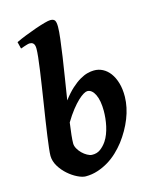

<svg xmlns="http://www.w3.org/2000/svg" viewBox="-115 -818 727 914"><g transform="rotate(-15 249.0 -361.0)"><path d="M304.2 -370.1Q297.4 -370.1 285.4 -363.3Q273.4 -356.4 257.8 -341.8Q242.2 -327.1 223.6 -303.7Q205.1 -280.3 185.5 -247.6Q180.7 -213.9 178 -188Q175.3 -162.1 175.3 -147Q175.3 -134.3 182.9 -120.8Q190.4 -107.4 201.4 -96.7Q212.4 -85.9 225.1 -78.9Q237.8 -71.8 248 -71.3Q272.5 -70.3 290 -83.3Q307.6 -96.2 320.8 -115.7Q330.6 -130.4 337.4 -148.2Q344.2 -166 348.4 -185.1Q352.5 -204.1 354.5 -223.1Q356.4 -242.2 356.4 -258.8Q356.4 -284.2 352.8 -304.7Q349.1 -325.2 342 -339.8Q335 -354.5 325.4 -362.3Q315.9 -370.1 304.2 -370.1ZM470.7 -297.9Q469.7 -246.1 448.7 -193.1Q427.7 -140.1 391.1 -91.8Q374 -69.8 352.8 -49.6Q331.5 -29.3 306.2 -13.9Q280.8 1.5 252.4 10.7Q224.1 20 193.4 20Q176.8 20 153.3 8.5Q129.9 -2.9 108.2 -22Q86.4 -41 71.3 -65.9Q56.2 -90.8 55.7 -117.2Q55.7 -129.9 58.6 -155.5Q61.5 -181.2 66.2 -214.8Q70.8 -248.5 76.9 -288.1Q83 -327.6 89.4 -368.4Q95.7 -409.2 101.8 -449.2Q107.9 -489.3 112.8 -523.9Q117.7 -558.6 120.6 -585.7Q123.5 -612.8 123.5 -627.9Q123.5 -639.2 121.1 -645.8Q118.7 -652.3 114.7 -655.5Q110.8 -658.7 106.4 -659.7Q102.1 -660.6 97.7 -660.6Q93.3 -660.6 85.7 -658.4Q78.1 -656.2 70.8 -653.8Q62 -650.9 52.7 -647.5L44.4 -681.2Q66.4 -691.9 93.8 -702.6Q121.1 -713.4 146.5 -722.2Q171.9 -731 192.4 -736.6Q212.9 -742.2 221.7 -742.2Q238.3 -742.2 243.9 -733.4Q249.5 -724.6 249.5 -702.1Q249.5 -681.2 244.9 -643.1Q240.2 -605 233.4 -557.4Q226.6 -509.8 217.8 -456.5Q209 -403.3 201.2 -352.1Q225.6 -384.3 248 -404.5Q270.5 -424.8 290.8 -436.5Q311 -448.2 328.4 -452.6Q345.7 -457 359.4 -457Q382.8 -457.5 403.1 -447Q423.3 -436.5 438.5 -416.3Q453.6 -396 462.4 -366.2Q471.2 -336.4 470.7 -297.9Z"/></g></svg>

Font: Gentium Basic
Style: Bold Italic
Weight: 700
Italic angle: -8°
Designer: J. Victor Gaultney and Annie Olsen
Foundry: SIL International
Version: Version 1.102; 2013; Maintenance release